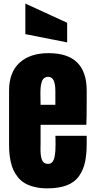

<svg xmlns="http://www.w3.org/2000/svg" viewBox="-20 -1036 528 1065"><path d="M352.5 -800.8 120.6 -846.7V-1016.1L352.5 -909.7ZM241.2 8.8Q202.1 8.8 170.4 0.7Q138.7 -7.3 116.9 -20.3Q95.2 -33.2 79.3 -53Q63.5 -72.8 54.2 -93.3Q44.9 -113.8 39.3 -140.1Q33.7 -166.5 32 -189Q30.3 -211.4 30.3 -238.8V-533.2Q30.3 -634.3 88.1 -687.7Q146 -741.2 250 -741.2Q460.9 -741.2 460.9 -533.2V-480Q460.9 -380.9 459 -343.8H205.1V-241.2Q205.1 -236.3 204.8 -225.3Q204.6 -214.4 204.6 -208.5Q204.6 -190.9 206.1 -178.5Q207.5 -166 211.4 -153.1Q215.3 -140.1 224.4 -133.5Q233.4 -127 247.1 -127Q261.2 -127 270 -137Q278.8 -147 282.5 -165.8Q286.1 -184.6 287.1 -199.2Q288.1 -213.9 288.1 -235.8Q288.1 -278.8 287.1 -282.7H460.9V-241.2Q460.9 -180.2 451.7 -137.2Q442.4 -94.2 418.7 -59.8Q395 -25.4 351.1 -8.3Q307.1 8.8 241.2 8.8ZM248 -609.9Q234.4 -609.9 225.1 -602.8Q215.8 -595.7 211.4 -581.5Q207 -567.4 205.6 -552.5Q204.1 -537.6 204.1 -516.1Q204.1 -505.9 204.6 -485.4Q205.1 -464.8 205.1 -454.6H287.1V-530.8Q287.1 -609.9 248 -609.9Z"/></svg>

Font: Anton
Style: Regular
Weight: 400
Foundry: vernon adams
Version: Version 1.000